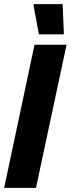

<svg xmlns="http://www.w3.org/2000/svg" viewBox="-35 -903 340 923"><path d="M-15 0 131 -688H285L138 0ZM152 -738 126 -878 127 -883H266L272 -743L271 -738Z"/></svg>

Font: Saira Condensed Black
Style: Italic
Weight: 900
Width: 3
Italic angle: -12°
Designer: Hector Gatti with collaboration of the Omnibus-Type team
Foundry: Omnibus-Type
Version: Version 1.101